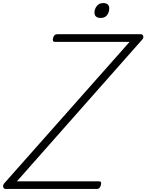

<svg xmlns="http://www.w3.org/2000/svg" viewBox="-70 -1242 962 1262"><path d="M-34 0Q-42 0 -46 -6Q-50 -12 -49.5 -20.5Q-49 -29 -43 -36L782 -967H291Q281 -967 278.5 -973.5Q276 -980 279 -993Q283 -1006 289.5 -1011.5Q296 -1017 306 -1017H856Q868 -1017 871.5 -1004.5Q875 -992 864 -981L41 -50H581Q592 -50 594 -44Q596 -38 593 -25Q589 -12 583 -6Q577 0 567 0ZM592 -1124Q573 -1124 562 -1132.5Q551 -1141 551 -1160Q551 -1183 566.5 -1202.5Q582 -1222 609 -1222Q626 -1222 637 -1213.5Q648 -1205 648 -1186Q648 -1162 634 -1143Q620 -1124 592 -1124Z"/></svg>

Font: Playwrite CO ExtraLight
Style: Regular
Weight: 250
Version: Version 1.002